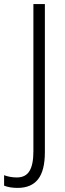

<svg xmlns="http://www.w3.org/2000/svg" viewBox="-79 -734 318 937"><path d="M7 183Q-32 183 -59 172V121Q-46 126 -30 129Q-14 132 3 132Q46 132 65 100.5Q84 69 84 5V-714H140V9Q140 98 107 140.5Q74 183 7 183Z"/></svg>

Font: Noto Sans Sinhala Condensed Light
Style: Regular
Weight: 300
Width: 3
Designer: Jelle Bosma - Monotype Design Team
Foundry: Monotype Imaging Inc.
Version: Version 2.006; ttfautohint (v1.8.4.7-5d5b)